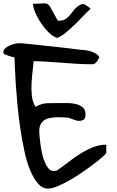

<svg xmlns="http://www.w3.org/2000/svg" viewBox="-22 -1113 690 1135"><path d="M63.5 -774.4Q58.6 -774.4 49.3 -776.9Q40 -779.3 30.3 -782.7Q20.5 -786.1 11.7 -789.6Q2.9 -793 0 -794.9Q-1 -796.9 -1 -798.8Q-2 -800.8 -2 -803.7Q-2 -817.4 8.8 -827.1Q19.5 -836.9 33.7 -843.3Q47.9 -849.6 61.5 -853Q75.2 -856.4 83 -857.4H94.7H104.5Q127.9 -855.5 164.1 -851.6Q200.2 -847.7 240.7 -843.3Q281.2 -838.9 322.8 -834.5Q364.3 -830.1 397.9 -825.7Q431.6 -821.3 454.6 -818.8Q477.5 -816.4 481.4 -816.4Q489.3 -815.4 501.5 -813Q513.7 -810.5 526.4 -805.2Q539.1 -799.8 549.8 -792.5Q560.5 -785.2 565.4 -774.4Q557.6 -758.8 551.8 -750.5Q545.9 -742.2 539.1 -737.8Q532.2 -733.4 524.9 -733.4Q517.6 -733.4 506.8 -733.4Q465.8 -733.4 424.3 -736.3Q382.8 -739.3 341.8 -742.2Q300.8 -745.1 259.3 -748Q217.8 -751 175.8 -751Q175.8 -733.4 171.4 -698.2Q167 -663.1 164.6 -624Q162.1 -585 166.5 -546.4Q170.9 -507.8 188.5 -481.4Q222.7 -502 259.8 -502.9Q296.9 -503.9 335 -503.9Q351.6 -503.9 377 -503.9Q402.3 -503.9 426.3 -498Q450.2 -492.2 466.8 -478.5Q483.4 -464.8 483.4 -437.5Q483.4 -418 475.6 -408.2Q467.8 -398.4 439.5 -398.4Q436.5 -398.4 427.2 -401.4Q418 -404.3 407.7 -408.2Q397.5 -412.1 388.7 -415Q379.9 -418 377 -418Q376 -418 369.6 -418.5Q363.3 -418.9 354.5 -418.9Q345.7 -418.9 337.4 -419.4Q329.1 -419.9 324.2 -419.9Q301.8 -419.9 280.8 -417Q259.8 -414.1 244.1 -405.3Q228.5 -396.5 219.2 -379.9Q210 -363.3 210 -336.9Q210 -328.1 211.9 -306.6Q213.9 -285.2 217.3 -259.3Q220.7 -233.4 226.6 -206.1Q232.4 -178.7 242.2 -155.8Q252 -132.8 264.2 -117.7Q276.4 -102.5 293.9 -102.5Q295.9 -102.5 303.7 -103.5Q311.5 -104.5 313.5 -104.5Q346.7 -127 380.4 -153.3Q414.1 -179.7 450.2 -202.6Q486.3 -225.6 525.4 -241.7Q564.5 -257.8 606.4 -257.8V-210Q606.4 -206.1 587.4 -188.5Q568.4 -170.9 537.6 -147.5Q506.8 -124 468.8 -97.7Q430.7 -71.3 392.6 -49.3Q354.5 -27.3 319.8 -12.7Q285.2 2 261.7 2Q228.5 2 202.6 -27.8Q176.8 -57.6 156.2 -106.9Q135.7 -156.2 122.1 -220.7Q108.4 -285.2 98.1 -353.5Q87.9 -421.9 81.5 -489.7Q75.2 -557.6 71.3 -615.2Q67.4 -672.9 65.9 -715.3Q64.5 -757.8 63.5 -774.4ZM316.4 -888.7Q290 -896.5 264.2 -922.9Q238.3 -949.2 217.8 -980.5Q197.3 -1011.7 185.1 -1042.5Q172.9 -1073.2 172.9 -1090.8Q201.2 -1090.8 218.3 -1092.3Q235.4 -1093.8 245.1 -1092.8Q254.9 -1091.8 261.2 -1087.9Q267.6 -1084 274.4 -1072.8Q281.2 -1061.5 291.5 -1041.5Q301.8 -1021.5 320.3 -990.2Q350.6 -990.2 365.7 -1000.5Q380.9 -1010.7 393.1 -1025.9Q405.3 -1041 418.9 -1058.1Q432.6 -1075.2 459 -1087.9H462.9Q464.8 -1087.9 465.8 -1088.4Q466.8 -1088.9 467.8 -1088.9Q468.8 -1088.9 470.2 -1088.4Q471.7 -1087.9 473.6 -1087.9H476.6Q480.5 -1085.9 486.3 -1082Q492.2 -1078.1 498.5 -1073.7Q504.9 -1069.3 509.8 -1065.4Q512.7 -1062.5 513.7 -1061.5Q498 -1047.9 475.6 -1024.4Q453.1 -1000 425.8 -973.1Q398.4 -946.3 370.6 -922.9Q342.8 -899.4 316.4 -888.7Z"/></svg>

Font: Gloria Hallelujah
Style: Regular
Weight: 400
Designer: Kimberly Geswein
Foundry: Kimberly Geswein
Version: Version 1.004 2010